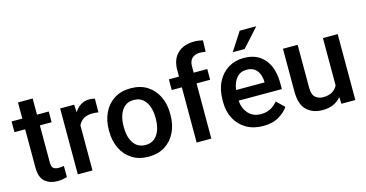

<svg xmlns="http://www.w3.org/2000/svg" viewBox="-79 -1118 2834 1486"><g transform="rotate(-15 1338.5 -375.0)"><path d="M302.7 -528.3V-442.4H208.5V-146Q208.5 -108.9 224.1 -97.9Q239.7 -86.9 265.1 -86.9Q277.3 -86.9 288.6 -88.4Q299.8 -89.8 306.6 -91.3L307.1 -1.5Q292.5 2.9 273.2 6.3Q253.9 9.8 229 9.8Q168 9.8 129.4 -23.7Q90.8 -57.1 90.8 -138.7V-442.4H4.9V-528.3H90.8V-657.7H208.5V-528.3Z M673.3 -531.7 672.4 -422.4Q648.9 -426.3 624.5 -426.3Q580.6 -426.3 552.7 -408.7Q524.9 -391.1 511.7 -360.4V0H394V-528.3H506.3L509.8 -465.8Q529.3 -499.5 559.8 -518.8Q590.3 -538.1 631.3 -538.1Q642.1 -538.1 654.5 -536.1Q667 -534.2 673.3 -531.7Z M714.8 -258.3V-269.5Q714.8 -346.2 743.9 -407Q772.9 -467.8 827.9 -502.9Q882.8 -538.1 960 -538.1Q1037.6 -538.1 1092.8 -502.9Q1147.9 -467.8 1177 -407Q1206.1 -346.2 1206.1 -269.5V-258.3Q1206.1 -181.6 1177 -121.1Q1147.9 -60.5 1093 -25.4Q1038.1 9.8 960.9 9.8Q883.3 9.8 828.4 -25.4Q773.4 -60.5 744.1 -121.1Q714.8 -181.6 714.8 -258.3ZM832.5 -269.5V-258.3Q832.5 -210.4 845.9 -170.9Q859.4 -131.3 887.7 -107.7Q916 -84 960.9 -84Q1004.9 -84 1033 -107.7Q1061 -131.3 1074.7 -170.9Q1088.4 -210.4 1088.4 -258.3V-269.5Q1088.4 -316.4 1075 -356.2Q1061.5 -396 1033.2 -420.2Q1004.9 -444.3 960 -444.3Q915.5 -444.3 887.5 -420.2Q859.4 -396 845.9 -356.2Q832.5 -316.4 832.5 -269.5Z M1463.9 0H1346.2V-442.4H1265.1V-528.3H1346.2V-579.1Q1346.2 -667 1395.5 -713.6Q1444.8 -760.3 1530.3 -760.3Q1547.9 -760.3 1564.9 -757.8Q1582 -755.4 1598.1 -751.5L1595.2 -660.6Q1576.2 -665 1549.3 -665Q1508.8 -665 1486.3 -642.8Q1463.9 -620.6 1463.9 -579.1V-528.3H1572.8V-442.4H1463.9Z M1878.9 9.8Q1800.8 9.8 1743.7 -23.9Q1686.5 -57.6 1655.8 -115.5Q1625 -173.3 1625 -246.1V-265.6Q1625 -348.6 1656.2 -409.9Q1687.5 -471.2 1741.9 -504.6Q1796.4 -538.1 1864.7 -538.1Q1940.4 -538.1 1990.5 -505.1Q2040.5 -472.2 2065.4 -413.8Q2090.3 -355.5 2090.3 -279.3V-229H1743.7Q1748.5 -166 1785.6 -124.8Q1822.8 -83.5 1885.7 -83.5Q1928.2 -83.5 1961.4 -100.6Q1994.6 -117.7 2019 -148.9L2081.1 -88.9Q2055.7 -51.3 2005.9 -20.8Q1956.1 9.8 1878.9 9.8ZM1864.3 -444.3Q1814.5 -444.3 1784.4 -409.4Q1754.4 -374.5 1746.1 -313.5H1974.1V-322.8Q1973.1 -354.5 1961.9 -382.3Q1950.7 -410.2 1927 -427.2Q1903.3 -444.3 1864.3 -444.3ZM1796.9 -603 1892.1 -750H2024.9L1892.1 -603Z M2506.3 0 2503.4 -54.2Q2479 -23.9 2441.9 -7.1Q2404.8 9.8 2354 9.8Q2275.9 9.8 2227.5 -36.1Q2179.2 -82 2179.2 -187V-528.3H2296.9V-186Q2296.9 -128.4 2322.3 -106.9Q2347.7 -85.4 2382.8 -85.4Q2429.2 -85.4 2457.3 -102.8Q2485.4 -120.1 2499.5 -148.9V-528.3H2617.7V0Z"/></g></svg>

Font: Vazirmatn FD Medium
Style: Regular
Weight: 500
Designer: Saber Rastikerdar
Foundry: Saber Rastikerdar
Version: Version 33.003